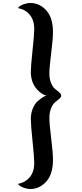

<svg xmlns="http://www.w3.org/2000/svg" viewBox="-20 -1030 551 1283"><path d="M334 -815Q334 -770 322 -675Q310 -580 310 -540Q310 -500 322.5 -472.5Q335 -445 349.5 -434.5Q364 -424 376.5 -412.5Q389 -401 389 -391Q389 -381 376.5 -370Q364 -359 349.5 -348Q335 -337 322.5 -309Q310 -281 310 -241.5Q310 -202 322 -105.5Q334 -9 334 38Q334 134 289 183.5Q244 233 183 233Q161 233 136 223.5Q111 214 100 199Q150 189 179.5 153Q209 117 209 59Q209 25 197.5 -86Q186 -197 186 -235.5Q186 -274 200 -307Q214 -340 234 -356Q273 -389 292 -391Q270 -394 242 -418Q186 -467 186 -550Q186 -585 197.5 -694Q209 -803 209 -836Q209 -894 179.5 -930.5Q150 -967 100 -976Q111 -992 136 -1001Q161 -1010 183 -1010Q244 -1010 289 -961Q334 -912 334 -815Z"/></svg>

Font: Laila SemiBold
Style: Regular
Weight: 600
Designer: Hitesh Malaviya
Foundry: Indian Type Foundry
Version: Version 1.302;PS 1.0;hotconv 1.0.78;makeotf.lib2.5.61930; tt